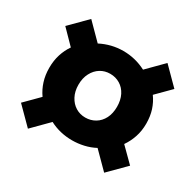

<svg xmlns="http://www.w3.org/2000/svg" viewBox="-115 -701 758 745"><g transform="rotate(30 264.0 -329.0)"><path d="M93.2 -83.4 19.6 -157.3 80.7 -218.7Q64.3 -241.9 55.6 -269.5Q46.8 -297.1 46.8 -329.6Q46.8 -362.5 55.6 -389.8Q64.3 -417.1 79.9 -439.5L19.6 -501L93.2 -575L162.5 -505.1Q210.7 -529.9 264 -529.9Q317.2 -529.9 365.5 -505.1L434.8 -575L508.4 -501L447.2 -439.5Q463.5 -417.1 472.4 -389.8Q481.2 -362.5 481.2 -329.6Q481.2 -297.1 471.9 -269.5Q462.7 -241.9 446.5 -218.7L508.4 -157.3L434.8 -83.4L364.7 -153.9Q341.7 -141.6 315.7 -135.7Q289.6 -129.8 264 -129.8Q209 -129.8 163.1 -153.9ZM264 -231.9Q288.2 -231.9 308 -243.8Q327.8 -255.6 339.1 -277.7Q350.3 -299.8 350.3 -329.6Q350.3 -359.5 339.1 -381.7Q327.8 -403.9 308 -415.8Q288.2 -427.7 264 -427.7Q239.8 -427.7 220.5 -415.8Q201.2 -403.9 189.5 -381.7Q177.7 -359.5 177.7 -329.6Q177.7 -299.8 189.5 -277.7Q201.2 -255.6 220.5 -243.8Q239.8 -231.9 264 -231.9Z"/></g></svg>

Font: Source Sans 3
Style: Regular
Weight: 200
Designer: Paul D. Hunt
Foundry: Adobe
Version: Version 3.046;hotconv 1.0.118;makeotfexe 2.5.65603